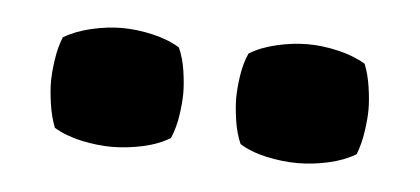

<svg xmlns="http://www.w3.org/2000/svg" viewBox="-26 -727 451 206"><g transform="rotate(5 199.0 -624.0)"><path d="M28 -624.5Q28 -634.5 30 -648.2Q32 -662 36.5 -673Q49 -680.5 66.2 -684.5Q83.5 -688.5 99 -688.5Q115 -688.5 132.2 -684.5Q149.5 -680.5 161.5 -673Q166.5 -662 168.5 -648.2Q170.5 -634.5 170.5 -624.5Q170.5 -614.5 168.5 -600.8Q166.5 -587 161.5 -575.5Q149.5 -568 132.2 -564.2Q115 -560.5 99 -560.5Q83.5 -560.5 66.2 -564.2Q49 -568 36.5 -575.5Q32 -587 30 -600.8Q28 -614.5 28 -624.5ZM227.5 -624.5Q227.5 -634.5 229.5 -648.2Q231.5 -662 236.5 -673Q248.5 -680.5 265.8 -684.5Q283 -688.5 299 -688.5Q315 -688.5 332 -684.5Q349 -680.5 361.5 -673Q366 -662 368 -648.2Q370 -634.5 370 -624.5Q370 -614.5 368 -600.8Q366 -587 361.5 -575.5Q349 -568 332 -564.2Q315 -560.5 299 -560.5Q283 -560.5 265.8 -564.2Q248.5 -568 236.5 -575.5Q231.5 -587 229.5 -600.8Q227.5 -614.5 227.5 -624.5Z"/></g></svg>

Font: Signika Negative Light
Style: Bold
Weight: 700
Version: Version 2.001